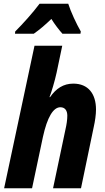

<svg xmlns="http://www.w3.org/2000/svg" viewBox="-20 -1004 561 1024"><path d="M60 -824H160C190 -845 221 -871 254 -903C271 -875 296 -843 313 -824H409L411 -836C388 -876 357 -942 344 -984H191C155 -936 103 -878 61 -836ZM2 0H151L209 -274C232 -379 264 -432 302 -432C326 -432 339 -415 339 -387C339 -365 335 -339 329 -313L263 0H412L480 -327C487 -358 492 -393 492 -420C492 -503 451 -558 371 -558C318 -558 279 -532 247 -486H244C254 -511 272 -571 282 -617L312 -760H164Z"/></svg>

Font: Noto Sans Display SemiCondensed Extra
Style: Italic
Weight: 800
Width: 4
Italic angle: -12°
Designer: Monotype Design Team
Foundry: Monotype Imaging Inc.
Version: Version 1.900